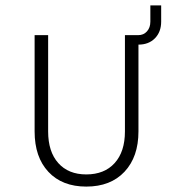

<svg xmlns="http://www.w3.org/2000/svg" viewBox="-20 -680 640 710"><path d="M108 -194V-550H158V-194Q158 -119 195.5 -77Q233 -35 299 -35Q366 -35 404 -77Q442 -119 442 -194V-550H491Q511 -550 523.5 -564Q536 -578 536 -600V-660H576V-600Q576 -562 553 -538.5Q530 -515 492 -515V-194Q492 -100 440.5 -45Q389 10 299 10Q210 10 159 -44.5Q108 -99 108 -194Z"/></svg>

Font: JetBrains Mono NL Thin
Style: Regular
Weight: 100
Monospace: yes
Designer: Philipp Nurullin, Konstantin Bulenkov
Foundry: JetBrains
Version: Version 2.305; ttfautohint (v1.8.4.7-5d5b)